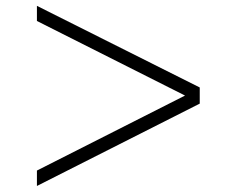

<svg xmlns="http://www.w3.org/2000/svg" viewBox="-20 -656 801 650"><path d="M105 -636.2 656.2 -359.9V-305.2L105 -26.4V-78.6L606.4 -332.5L105 -585Z"/></svg>

Font: Now Alt Light
Style: Regular
Weight: 300
Designer: Alfredo Marco Pradil
Foundry: Alfredo Marco Pradil
Version: Version 1.002;PS 001.002;hotconv 1.0.88;makeotf.lib2.5.64775